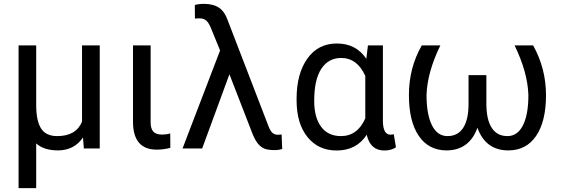

<svg xmlns="http://www.w3.org/2000/svg" viewBox="-20 -761 2880 984"><path d="M165.5 -528.3H75.2V203.1H165.5V-25.9C191.9 -2.1 229 9.8 276.9 9.8C332.2 9.8 375 -12.2 405.3 -56.2L409.7 0H491.2V-528.3H400.4V-137.7C380.2 -88.2 337.7 -63.5 272.9 -63.5C235.2 -63.5 207.9 -76.2 191.2 -101.6C174.4 -127 165.9 -166.2 165.5 -219.2Z M752 -528.3H661.6V-137.7C661.6 -42 702.1 5.9 783.2 5.9C807 5.9 830.2 2.8 853 -3.4L852.5 -77.1C839.8 -73.2 825.7 -71.3 810.1 -71.3C789.2 -71.3 774.3 -76.5 765.4 -86.9C756.4 -97.3 752 -112.8 752 -133.3Z M1024.9 -741.2C1007.6 -741.2 992.2 -739.3 978.5 -735.4L979 -666L1002 -667C1016.6 -667 1028.2 -663.2 1036.9 -655.8C1045.5 -648.3 1053.5 -635.4 1061 -617.2L1107.9 -502.4L915.5 0H1016.1L1155.8 -380.4L1268.1 -90.8C1277.5 -64.8 1287.3 -44.8 1297.4 -30.8C1307.5 -16.8 1318.8 -6.8 1331.5 -0.7C1344.2 5.3 1363.1 8.3 1388.2 8.3C1401.9 8.3 1414.6 6.3 1426.3 2.4L1423.3 -71.8L1404.8 -70.3C1393.4 -70.3 1384 -73.5 1376.7 -79.8C1369.4 -86.2 1362.5 -97.7 1356 -114.3L1147.5 -655.8C1136.7 -686.7 1121.6 -708.7 1102.1 -721.7C1082.5 -734.7 1056.8 -741.2 1024.9 -741.2Z M1942.4 -528.3H1865.7L1857.4 -459.5C1822.6 -511.9 1772.1 -538.1 1706.1 -538.1C1642.3 -538.1 1592 -512.3 1555.2 -460.7C1518.4 -409.1 1500 -340.3 1500 -254.4V-247.1C1500 -167.6 1518.6 -104.9 1555.7 -58.8C1592.8 -12.8 1642.6 10.3 1705.1 10.3C1773.1 10.3 1824.5 -16.6 1859.4 -70.3C1871.7 -16.6 1901.9 10.3 1949.7 10.3C1973.8 10.3 1993.7 4.7 2009.3 -6.3L1998 -73.2C1993.2 -71.6 1987.6 -70.8 1981.4 -70.8C1956.1 -70.8 1943 -93.6 1942.4 -139.2ZM1590.3 -244.1C1590.3 -316.7 1602.5 -371.5 1626.7 -408.4C1651 -445.4 1684.9 -463.9 1728.5 -463.9C1783.2 -463.9 1824.4 -433.3 1852.1 -372.1V-154.3C1825.4 -93.8 1783.9 -63.5 1727.5 -63.5C1683.6 -63.5 1649.7 -79.3 1626 -111.1C1602.2 -142.8 1590.3 -187.2 1590.3 -244.1Z M2236.8 -528.3H2141.6C2097.7 -451.8 2075.7 -366.9 2075.7 -273.4C2075.7 -183.9 2092.5 -114.3 2126.2 -64.7C2159.9 -15.1 2207.4 9.8 2268.6 9.8C2307.3 9.8 2340 -0.1 2366.7 -19.8C2393.4 -39.5 2413.4 -68.4 2426.8 -106.4C2454.4 -29 2507.3 9.8 2585.4 9.8C2646.6 9.8 2694.1 -15.1 2727.8 -64.7C2761.5 -114.3 2778.3 -183.9 2778.3 -273.4C2778.3 -363.9 2756.3 -448.9 2712.4 -528.3H2617.2C2662.1 -436.2 2685.7 -351.2 2688 -273.4C2688 -207 2678.7 -155.4 2660.2 -118.7C2641.6 -81.9 2615.1 -63.5 2580.6 -63.5C2545.7 -63.5 2519.1 -77.3 2500.7 -105C2482.3 -132.6 2473 -173.2 2472.7 -226.6V-376H2381.3V-229C2381.3 -175 2372.2 -133.9 2353.8 -105.7C2335.4 -77.6 2308.6 -63.5 2273.4 -63.5C2238.9 -63.5 2212.4 -81.9 2193.8 -118.9C2175.3 -155.8 2166 -207.4 2166 -273.4C2168.3 -351.2 2191.9 -436.2 2236.8 -528.3Z"/></svg>

Font: Roboto1
Style: rg
Weight: 400
Designer: Google
Version: Version 2.137; 2017